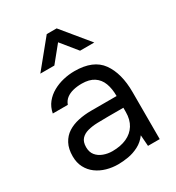

<svg xmlns="http://www.w3.org/2000/svg" viewBox="-185 -888 925 1008"><g transform="rotate(-30 277.5 -384.0)"><path d="M236 6Q200 6 166.5 -3.5Q133 -13 106.5 -32.5Q80 -52 64.5 -81.5Q49 -111 49 -150Q49 -195 65.5 -226Q82 -257 110 -275Q138 -293 175 -301Q212 -309 252 -309H407Q407 -354 394.5 -387Q382 -420 354 -438.5Q326 -457 280 -457Q252 -457 228 -451Q204 -445 187 -432Q170 -419 162 -397H71Q78 -433 98.5 -458.5Q119 -484 148.5 -500.5Q178 -517 212 -525Q246 -533 280 -533Q394 -533 442 -466Q490 -399 490 -285V0H419L414 -67Q392 -37 361 -21Q330 -5 297.5 0.5Q265 6 236 6ZM244 -69Q294 -69 330.5 -85.5Q367 -102 387 -134Q407 -166 407 -212V-238H314Q281 -238 249 -237Q217 -236 191 -229Q165 -222 149.5 -205Q134 -188 134 -156Q134 -126 149.5 -107Q165 -88 190.5 -78.5Q216 -69 244 -69ZM119 -611 252 -774H312L446 -611H360L282 -707L204 -611Z"/></g></svg>

Font: Onest
Style: Regular
Weight: 400
Designer: Dmitri Voloshin, Andrey Kudryavtsev
Foundry: Dmitri Voloshin, Andrey Kudryavtsev
Version: Version 1.000;gftools[0.9.33]